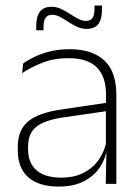

<svg xmlns="http://www.w3.org/2000/svg" viewBox="-20 -678 517 708"><path d="M370 0 372.5 -125 370.5 -131.5V-290.5L371 -328.5Q371 -395 337.2 -429.2Q303.5 -463.5 232.5 -463.5Q179 -463.5 135.8 -446.5Q92.5 -429.5 61.5 -408L65.5 -444Q82 -456 106.5 -468Q131 -480 163.8 -488.2Q196.5 -496.5 236.5 -496.5Q281.5 -496.5 314 -485Q346.5 -473.5 367.8 -452Q389 -430.5 399 -399.5Q409 -368.5 409 -329V0ZM196 10Q123.5 10 84.5 -24.2Q45.5 -58.5 45.5 -124V-136.5Q45.5 -197.5 83.2 -229.8Q121 -262 207.5 -274.5L380 -300L382 -269.5L213 -245Q144.5 -235 114 -210.5Q83.5 -186 83.5 -138.5V-128Q83.5 -76.5 114.8 -49.8Q146 -23 206 -23Q254.5 -23 289.5 -41.5Q324.5 -60 345.8 -91.5Q367 -123 373.5 -162L384 -132H375Q370 -94.5 349 -62.2Q328 -30 290 -10Q252 10 196 10ZM299 -571.5Q281 -571.5 264.2 -579.2Q247.5 -587 232 -597.2Q216.5 -607.5 201.8 -615.5Q187 -623.5 172.5 -623.5Q156 -623.5 148.2 -612.8Q140.5 -602 140.5 -579V-566.5H113.5V-581.5Q113.5 -616.5 127 -634.8Q140.5 -653 170.5 -653Q188.5 -653 205.2 -645Q222 -637 237.5 -627Q253 -617 267.8 -609Q282.5 -601 297 -601Q314 -601 321.2 -611.8Q328.5 -622.5 328.5 -645.5V-657.5H356V-642Q356 -607 342.5 -589.2Q329 -571.5 299 -571.5Z"/></svg>

Font: Anek Bangla
Style: Extra-light
Weight: 200
Designer: Sulekha Rajkumar (Bangla), Yesha Goshar (Latin)
Foundry: Ek Type
Version: Version 1.002;March 21, 2022;FontCreator 13.0.0.2683 64-bit